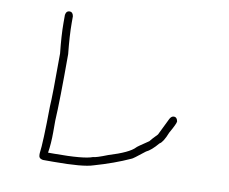

<svg xmlns="http://www.w3.org/2000/svg" viewBox="-82 -733 1164 974"><g transform="rotate(10 500.0 -246.0)"><path d="M201.2 -628.9Q216.8 -628.9 220.7 -607.4V-572.3Q220.7 -509.8 230.5 -414.1V-412.1Q230.5 -173.8 224.6 -70.3V-11.7Q224.6 48.8 216.8 95.7H248Q400.9 95.7 445.3 78.1Q460.4 78.1 519.5 54.7Q624 22.9 652.3 -7.8Q652.3 -10.3 712.9 -50.8Q718.3 -59.1 750 -91.8L793 -179.7Q801.3 -195.3 814.5 -195.3Q830.1 -195.3 834 -173.8Q834 -162.6 804.7 -111.3Q783.7 -58.1 765.6 -48.8Q731 -7.8 705.1 3.9Q644 52.7 638.7 52.7Q557.6 89.8 455.1 119.1Q403.8 136.7 252 136.7H197.3Q175.8 133.3 175.8 115.2V105.5Q183.6 50.3 185.5 -136.7Q189.5 -188.5 189.5 -410.2Q179.7 -502.9 179.7 -564.5V-607.4Q183.1 -628.9 201.2 -628.9Z"/></g></svg>

Font: CEF Fonts CJK
Style: Regular
Weight: 400
Designer: PartyBoss (派对大魔王)
Version: Release 2.25